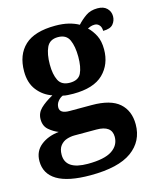

<svg xmlns="http://www.w3.org/2000/svg" viewBox="-120 -662 801 981"><g transform="rotate(-15 280.0 -171.5)"><path d="M236 236Q118 236 60 201Q2 166 2 99Q2 47 40 16.5Q78 -14 136 -20Q110 -30 86.5 -50Q63 -70 63 -106Q63 -139 87 -162.5Q111 -186 153 -209Q106 -225 75.5 -264Q45 -303 45 -364Q45 -452 97 -500.5Q149 -549 259 -549Q298 -549 328.5 -541.5Q359 -534 382 -521Q402 -543 427.5 -561Q453 -579 490 -579Q523 -579 540 -561.5Q557 -544 557 -520Q557 -496 542 -478Q527 -460 489 -460Q489 -480 479 -491Q469 -502 455 -502Q443 -502 434 -499Q425 -496 417 -492Q439 -471 454 -441.5Q469 -412 469 -368Q469 -289 418 -239Q367 -189 259 -189Q248 -189 230 -190Q212 -191 204 -194Q189 -188 177.5 -173.5Q166 -159 166 -141Q166 -109 217 -109H334Q434 -109 480 -68.5Q526 -28 526 44Q526 133 455 184.5Q384 236 236 236ZM257 -248Q302 -248 317 -279.5Q332 -311 332 -365Q332 -420 316.5 -454.5Q301 -489 257 -489Q213 -489 197 -454Q181 -419 181 -364Q181 -312 197 -280Q213 -248 257 -248ZM238 176Q326 176 366 149.5Q406 123 406 78Q406 18 325 18H209Q189 18 168.5 24.5Q148 31 134 48.5Q120 66 120 97Q120 176 238 176Z"/></g></svg>

Font: Noto Serif Myanmar
Style: Bold
Weight: 700
Designer: Ben Mitchell and the Monotype Design Team
Foundry: Monotype Imaging Inc.
Version: Version 2.106; ttfautohint (v1.8.4.7-5d5b)